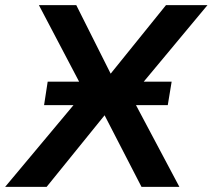

<svg xmlns="http://www.w3.org/2000/svg" viewBox="-54 -725 825 745"><path d="M-34 0 293 -391V-332L97 -705H242L380 -430H368L590 -705H751L437 -328L436 -388L642 0H495L346 -289H361L127 0ZM117 -317 131 -408H612L597 -317Z"/></svg>

Font: Nunito Sans 9pt
Style: Bold Italic
Weight: 700
Italic angle: -9°
Version: Version 3.101;gftools[0.9.27]